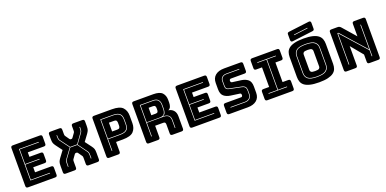

<svg xmlns="http://www.w3.org/2000/svg" viewBox="-5 -2020 6225 3094"><g transform="rotate(-20 3107.5 -473.0)"><path d="M569 0H105Q86 0 77.5 -8.5Q69 -17 69 -36V-684Q69 -703 77.5 -711.5Q86 -720 105 -720H569Q588 -720 596.5 -711.5Q605 -703 605 -684V-567Q605 -548 596.5 -539.5Q588 -531 569 -531H293V-454H488Q507 -454 515.5 -445.5Q524 -437 524 -418V-311Q524 -292 515.5 -283.5Q507 -275 488 -275H293V-189H569Q588 -189 596.5 -180.5Q605 -172 605 -153V-36Q605 -17 596.5 -8.5Q588 0 569 0ZM515 -100H188V-359H434V-369H188V-620H515V-630H178V-90H515Z M831 -135Q831 -156 833 -175.5Q835 -195 845 -208L963 -370H1083L1200 -208Q1210 -194 1212 -175Q1214 -156 1214 -135V-90H1224V-135Q1224 -157 1222 -176.5Q1220 -196 1209 -212L1091 -374L1209 -538Q1220 -554 1222 -573.5Q1224 -593 1224 -615V-630H1214V-615Q1214 -594 1212 -575Q1210 -556 1200 -542L1084 -380H965L845 -542Q835 -556 833 -575Q831 -594 831 -615V-630H821V-615Q821 -593 823 -573.5Q825 -554 836 -538L956 -376L836 -212Q824 -196 822.5 -176.5Q821 -157 821 -135V-90H831ZM938 -36Q938 -17 929.5 -8.5Q921 0 902 0H750Q731 0 722.5 -8.5Q714 -17 714 -36V-143Q714 -189 722 -212Q730 -235 752 -266L833 -375L752 -484Q729 -515 721.5 -538Q714 -561 714 -607V-684Q714 -703 722.5 -711.5Q731 -720 750 -720H904Q923 -720 931.5 -711.5Q940 -703 940 -684V-615Q940 -605 941 -594Q942 -583 949 -573L993 -510Q998 -502 1003.5 -497.5Q1009 -493 1017 -493H1029Q1037 -493 1042 -497.5Q1047 -502 1053 -510L1098 -573Q1105 -583 1106 -594Q1107 -605 1107 -615V-684Q1107 -703 1115.5 -711.5Q1124 -720 1143 -720H1295Q1314 -720 1322.5 -711.5Q1331 -703 1331 -684V-607Q1331 -561 1323 -538Q1315 -515 1293 -484L1212 -374L1293 -266Q1316 -235 1323.5 -212Q1331 -189 1331 -143V-36Q1331 -17 1322.5 -8.5Q1314 0 1295 0H1143Q1124 0 1115.5 -8.5Q1107 -17 1107 -36V-135Q1107 -145 1106 -156Q1105 -167 1098 -177L1054 -240Q1048 -249 1043 -253Q1038 -257 1030 -257H1016Q1008 -257 1003 -253Q998 -249 992 -240L947 -177Q940 -167 939 -156Q938 -145 938 -135Z M1651 0H1496Q1477 0 1468.5 -8.5Q1460 -17 1460 -36V-684Q1460 -703 1468.5 -711.5Q1477 -720 1496 -720H1802Q1938 -720 1988 -666Q2038 -612 2038 -525V-397Q2038 -310 1988 -256Q1938 -202 1802 -202H1687V-36Q1687 -17 1678.5 -8.5Q1670 0 1651 0ZM1788 -287Q1835 -287 1864.5 -297Q1894 -307 1910 -324.5Q1926 -342 1932 -366.5Q1938 -391 1938 -420V-494Q1938 -523 1932 -548Q1926 -573 1910 -591Q1894 -609 1864.5 -619.5Q1835 -630 1788 -630H1572V-90H1582V-287ZM1582 -297V-620H1788Q1832 -620 1859.5 -610.5Q1887 -601 1902 -584Q1917 -567 1922.5 -544Q1928 -521 1928 -494V-420Q1928 -393 1922.5 -370.5Q1917 -348 1902 -331.5Q1887 -315 1859.5 -306Q1832 -297 1788 -297ZM1685 -533V-382H1775Q1804 -382 1813 -397Q1822 -412 1822 -431V-484Q1822 -503 1813 -518Q1804 -533 1775 -533Z M2478 -620Q2531 -620 2556.5 -591Q2582 -562 2582 -516V-446Q2582 -391 2561 -361Q2540 -331 2478 -331H2260V-620ZM2368 -540V-412H2443Q2469 -412 2478 -425.5Q2487 -439 2487 -459V-493Q2487 -513 2478 -526.5Q2469 -540 2443 -540ZM2260 -90V-322H2543Q2600 -322 2627 -297.5Q2654 -273 2654 -224V-90H2664V-224Q2664 -276 2634 -303.5Q2604 -331 2543 -331H2532Q2568 -342 2580 -371.5Q2592 -401 2592 -447V-516Q2592 -565 2564 -597.5Q2536 -630 2478 -630H2250V-90ZM2332 0H2178Q2159 0 2150.5 -8.5Q2142 -17 2142 -36V-684Q2142 -703 2150.5 -711.5Q2159 -720 2178 -720H2511Q2623 -720 2665.5 -673.5Q2708 -627 2708 -553V-507Q2708 -465 2695.5 -435.5Q2683 -406 2652 -393Q2706 -387 2739.5 -349Q2773 -311 2773 -248V-36Q2773 -17 2764.5 -8.5Q2756 0 2737 0H2582Q2563 0 2554.5 -8.5Q2546 -17 2546 -36V-189Q2546 -211 2537.5 -221.5Q2529 -232 2508 -232H2368V-36Q2368 -17 2359.5 -8.5Q2351 0 2332 0Z M3385 0H2921Q2902 0 2893.5 -8.5Q2885 -17 2885 -36V-684Q2885 -703 2893.5 -711.5Q2902 -720 2921 -720H3385Q3404 -720 3412.5 -711.5Q3421 -703 3421 -684V-567Q3421 -548 3412.5 -539.5Q3404 -531 3385 -531H3109V-454H3304Q3323 -454 3331.5 -445.5Q3340 -437 3340 -418V-311Q3340 -292 3331.5 -283.5Q3323 -275 3304 -275H3109V-189H3385Q3404 -189 3412.5 -180.5Q3421 -172 3421 -153V-36Q3421 -17 3412.5 -8.5Q3404 0 3385 0ZM3331 -100H3004V-359H3250V-369H3004V-620H3331V-630H2994V-90H3331Z M3873 0H3557Q3538 0 3529.5 -8.5Q3521 -17 3521 -36V-153Q3521 -172 3529.5 -180.5Q3538 -189 3557 -189H3826Q3839 -189 3845.5 -197.5Q3852 -206 3852 -218Q3852 -235 3845.5 -243Q3839 -251 3826 -252L3676 -273Q3606 -283 3563.5 -319Q3521 -355 3521 -439V-544Q3521 -629 3576 -674.5Q3631 -720 3728 -720H4008Q4027 -720 4035.5 -711.5Q4044 -703 4044 -684V-565Q4044 -546 4035.5 -537.5Q4027 -529 4008 -529H3775Q3762 -529 3755 -520.5Q3748 -512 3748 -499Q3748 -486 3755 -477Q3762 -468 3775 -467L3924 -447Q3994 -437 4037 -401Q4080 -365 4080 -281V-176Q4080 -91 4024.5 -45.5Q3969 0 3873 0ZM3954 -630H3732Q3686 -630 3658 -604.5Q3630 -579 3630 -539V-457Q3630 -416 3646.5 -400.5Q3663 -385 3689 -380L3900 -337Q3928 -331 3944.5 -313.5Q3961 -296 3961 -249V-191Q3961 -151 3933.5 -125.5Q3906 -100 3860 -100H3611V-90H3860Q3911 -90 3941 -118.5Q3971 -147 3971 -191V-249Q3971 -301 3951.5 -321Q3932 -341 3902 -347L3691 -390Q3668 -394 3654 -408Q3640 -422 3640 -457V-539Q3640 -574 3665 -597Q3690 -620 3732 -620H3954Z M4209 0Q4190 0 4181.5 -8.5Q4173 -17 4173 -36V-155Q4173 -174 4181.5 -182.5Q4190 -191 4209 -191H4308V-527H4209Q4190 -527 4181.5 -535.5Q4173 -544 4173 -563V-684Q4173 -703 4181.5 -711.5Q4190 -720 4209 -720H4635Q4654 -720 4662.5 -711.5Q4671 -703 4671 -684V-563Q4671 -544 4662.5 -535.5Q4654 -527 4635 -527H4538V-191H4635Q4654 -191 4662.5 -182.5Q4671 -174 4671 -155V-36Q4671 -17 4662.5 -8.5Q4654 0 4635 0ZM4581 -90V-100H4428V-620H4581V-630H4263V-620H4418V-100H4263V-90Z M5404 -189Q5404 -143 5390.5 -105.5Q5377 -68 5342.5 -41.5Q5308 -15 5247.5 0Q5187 15 5094 15Q5001 15 4940 0Q4879 -15 4844.5 -41.5Q4810 -68 4796.5 -105.5Q4783 -143 4783 -189V-530Q4783 -576 4796.5 -613.5Q4810 -651 4844.5 -678Q4879 -705 4940 -720Q5001 -735 5094 -735Q5187 -735 5247.5 -720Q5308 -705 5342.5 -678Q5377 -651 5390.5 -613.5Q5404 -576 5404 -530ZM5295 -212V-507Q5295 -567 5252 -604.5Q5209 -642 5092 -642Q4975 -642 4933 -604.5Q4891 -567 4891 -507V-212Q4891 -152 4933 -114.5Q4975 -77 5092 -77Q5209 -77 5252 -114.5Q5295 -152 5295 -212ZM4901 -212V-507Q4901 -563 4941 -597.5Q4981 -632 5092 -632Q5203 -632 5244 -597.5Q5285 -563 5285 -507V-212Q5285 -156 5244 -121.5Q5203 -87 5092 -87Q4981 -87 4941 -121.5Q4901 -156 4901 -212ZM5010 -225Q5010 -205 5025 -191.5Q5040 -178 5094 -178Q5148 -178 5163 -191.5Q5178 -205 5178 -225V-494Q5178 -513 5163 -526.5Q5148 -540 5094 -540Q5040 -540 5025 -526.5Q5010 -513 5010 -494ZM5266 -796 4917 -753Q4900 -751 4891.5 -760Q4883 -769 4883 -786V-882Q4883 -901 4891.5 -908.5Q4900 -916 4919 -918L5268 -961Q5285 -963 5293.5 -954Q5302 -945 5302 -928V-832Q5302 -813 5293.5 -805.5Q5285 -798 5266 -796ZM4973 -847V-837L5212 -867V-877Z M5663 -622Q5658 -627 5655 -629Q5652 -631 5648 -631Q5644 -631 5640 -628Q5636 -625 5636 -619V-90H5646V-617Q5646 -618 5646.5 -619Q5647 -620 5648 -620Q5649 -620 5650.5 -619Q5652 -618 5653 -617L6031 -193V-90H6041V-630H6031V-208ZM5717 0H5567Q5548 0 5539.5 -8.5Q5531 -17 5531 -36V-684Q5531 -703 5539.5 -711.5Q5548 -720 5567 -720H5671Q5690 -720 5703.5 -714Q5717 -708 5730 -693L5924 -471V-684Q5924 -703 5932.5 -711.5Q5941 -720 5960 -720H6110Q6129 -720 6137.5 -711.5Q6146 -703 6146 -684V-36Q6146 -17 6137.5 -8.5Q6129 0 6110 0H5960Q5941 0 5932.5 -8.5Q5924 -17 5924 -36V-159L5753 -366V-36Q5753 -17 5744.5 -8.5Q5736 0 5717 0Z"/></g></svg>

Font: Bungee Inline
Style: Regular
Weight: 400
Version: Version 1.000;PS 1.0;hotconv 1.0.72;makeotf.lib2.5.5900